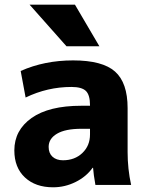

<svg xmlns="http://www.w3.org/2000/svg" viewBox="-20 -787 634 817"><path d="M263 -590 106 -767H299L403 -590ZM291 -530Q416 -530 469.5 -482.5Q523 -435 523 -327V-140Q523 -68 538 0H386Q378 -45 376 -73H374Q347 -35 301.5 -12.5Q256 10 206 10Q131 10 86 -32Q41 -74 41 -147Q41 -233 114.5 -285Q188 -337 326 -337H363V-339Q363 -383 345.5 -400Q328 -417 284 -417Q182 -417 89 -372L68 -485Q169 -530 291 -530ZM187 -162Q187 -135 203.5 -120Q220 -105 248 -105Q298 -105 330.5 -136Q363 -167 363 -215V-239H326Q258 -239 222.5 -218Q187 -197 187 -162Z"/></svg>

Font: Mplus 1p ExtraBold
Style: Regular
Weight: 800
Version: Version 1.061